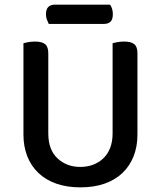

<svg xmlns="http://www.w3.org/2000/svg" viewBox="-20 -793 693 827"><path d="M572 -213Q572 -162 555.5 -120Q539 -78 507.5 -48Q476 -18 430.5 -2Q385 14 326 14Q268 14 222.5 -2Q177 -18 145.5 -48Q114 -78 97.5 -120Q81 -162 81 -213V-607Q88 -609 102 -611.5Q116 -614 131 -614Q160 -614 174 -603Q188 -592 188 -564V-219Q188 -148 227.5 -111Q267 -74 326 -74Q356 -74 381 -83.5Q406 -93 425 -111Q444 -129 454.5 -156Q465 -183 465 -219V-607Q472 -609 486 -611.5Q500 -614 515 -614Q544 -614 558 -603Q572 -592 572 -564ZM190 -690Q186 -698 182 -708.5Q178 -719 178 -731Q178 -754 188.5 -763.5Q199 -773 216 -773H454Q466 -756 466 -732Q466 -709 456 -699.5Q446 -690 428 -690Z"/></svg>

Font: Baloo Chettan 2 Medium
Style: Regular
Weight: 500
Designer: Maithili Shingre, Unnati Kotecha and Ek Type
Foundry: Ek Type
Version: Version 1.640;hotconv 1.0.111;makeotfexe 2.5.65597; ttfautoh